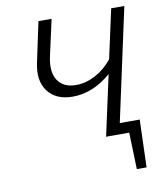

<svg xmlns="http://www.w3.org/2000/svg" viewBox="-92 -734 871 1006"><g transform="rotate(-10 343.5 -231.5)"><path d="M508 -58H614L606 195H554L548 0H425L495 -321Q398 -237 290 -237Q202 -237 158.5 -294Q115 -351 136 -446L181 -658H251L208 -464Q191 -384 221 -339Q251 -294 318 -294Q370 -294 421.5 -321.5Q473 -349 511 -397L568 -658H638Z"/></g></svg>

Font: EauTest
Style: Italic
Weight: 400
Italic angle: -12°
Designer: Christian Thalmann (Catharsis Fonts)
Version: Version 0.001;PS 000.001;hotconv 1.0.88;makeotf.lib2.5.64775